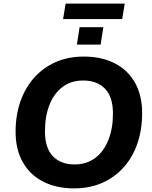

<svg xmlns="http://www.w3.org/2000/svg" viewBox="-20 -1028 836 1059"><path d="M388 11Q291 11 218.5 -26Q146 -63 106 -133Q66 -203 66 -302Q66 -392 92.5 -468Q119 -544 168.5 -599.5Q218 -655 287 -685.5Q356 -716 442 -716Q540 -716 612.5 -679Q685 -642 724.5 -572Q764 -502 764 -404Q764 -313 738 -237Q712 -161 662.5 -105.5Q613 -50 544 -19.5Q475 11 388 11ZM391 -121Q458 -121 505.5 -157Q553 -193 578 -256.5Q603 -320 603 -401Q603 -494 559 -539Q515 -584 439 -584Q372 -584 325 -548.5Q278 -513 253 -450Q228 -387 228 -304Q228 -212 271.5 -166.5Q315 -121 391 -121ZM328 -923 342 -1008H668L654 -923ZM404 -782 419 -878H550L535 -782Z"/></svg>

Font: Nunito Sans 12pt ExtraLight 12pt ExtraBold
Style: Italic
Weight: 800
Italic angle: -9°
Version: Version 3.101;gftools[0.9.27]